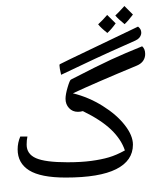

<svg xmlns="http://www.w3.org/2000/svg" viewBox="-20 -885 762 957"><path d="M316.4 -76.2Q384.3 -76.2 434.8 -83Q485.4 -89.8 522.7 -100.8Q560.1 -111.8 602.5 -135.3Q584 -190.9 533.7 -239Q483.4 -287.1 393.1 -331.1Q379.4 -327.6 368.2 -327.6Q341.3 -327.6 324 -346.4Q306.6 -365.2 306.6 -392.6Q306.6 -414.6 317.1 -450Q327.6 -485.4 333.5 -488.3Q467.8 -557.6 534.7 -588.4Q601.6 -619.1 688.5 -654.3Q703.6 -641.1 703.6 -616.2L703.1 -607.4Q698.2 -572.8 661.1 -557.6Q456.5 -472.7 343.3 -419.9Q421.4 -400.9 491.2 -357.4Q561 -314 601.8 -261.7Q642.6 -209.5 642.6 -164.1Q642.6 -84 559.3 -42Q476.1 0 307.6 0Q182.6 0 125.2 -35.9Q67.9 -71.8 67.9 -140.6Q67.9 -173.8 81.1 -204.6H116.7Q112.8 -187 112.8 -164.1Q112.8 -117.2 159.2 -96.7Q205.6 -76.2 316.4 -76.2ZM355.5 -575.2ZM449.7 29.3ZM175.3 -406.2ZM449.7 51.8ZM284.7 -512.2Q276.4 -546.4 276.4 -559.1Q276.4 -564 278.3 -564.9L328.6 -589.8L668 -752.4Q684.1 -740.2 684.1 -722.2L683.6 -715.3Q679.2 -694.3 655.3 -683.1L595.2 -656.2Q467.8 -600.1 284.7 -512.2ZM325.2 -646.5ZM642.6 -812.5Q618.7 -780.8 601.1 -764.6Q569.3 -790 554.7 -807.6Q567.4 -818.8 600.1 -855ZM556.6 -768.6Q535.2 -738.8 515.1 -720.7Q482.9 -746.1 469.2 -763.7Q491.7 -784.2 514.2 -810.5ZM541.5 -864.7Z"/></svg>

Font: Noto Naskh Arabic
Style: Regular
Weight: 400
Designer: Monotype Design team
Foundry: Monotype Imaging Inc.
Version: Version 1.01